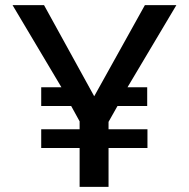

<svg xmlns="http://www.w3.org/2000/svg" viewBox="-20 -730 739 750"><path d="M546 -710 348 -354 152 -710H29L220 -389H141V-316H258L291 -256V-225H141V-152H291V0H404V-152H556V-225H404V-254L439 -316H555V-389H478L669 -710Z"/></svg>

Font: RT Raleway SemiBold
Style: Regular
Weight: 400
Designer: Matt McInerney, Pablo Impallari, Rodrigo Fuenzalida — Edited by Milan Moffatt in April 2016
Foundry: Matt McInerney, Pablo Impallari, Rodrigo Fuenzalida — Edited by Milan Moffatt in April 2016
Version: Version 3.001